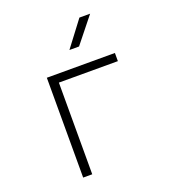

<svg xmlns="http://www.w3.org/2000/svg" viewBox="-142 -890 884 994"><g transform="rotate(-20 300.0 -392.5)"><path d="M145 0V-550H520V-505H195V0ZM304 -645 410 -785H469L357 -645Z"/></g></svg>

Font: NKDuy Mono Thin
Style: Regular
Weight: 100
Monospace: yes
Designer: NKDuy
Foundry: NKDuy
Version: Version 2.251; ttfautohint (v1.8.4.7-5d5b)